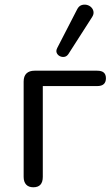

<svg xmlns="http://www.w3.org/2000/svg" viewBox="-20 -785 475 812"><path d="M121 7Q101 7 90.5 -4.5Q80 -16 80 -37V-440Q80 -463 92 -474.5Q104 -486 126 -486H391Q410 -486 419 -478Q428 -470 428 -454Q428 -438 419 -429.5Q410 -421 391 -421H161V-37Q161 7 121 7ZM269 -556Q262 -546 252 -544.5Q242 -543 233 -547.5Q224 -552 220 -561Q216 -570 222 -582L306 -745Q313 -759 324 -763Q335 -767 346.5 -764.5Q358 -762 366 -754Q374 -746 375.5 -735Q377 -724 369 -712Z"/></svg>

Font: Nunito
Style: Regular
Weight: 400
Designer: Vernon Adams
Foundry: Vernon Adams
Version: Version 3.602